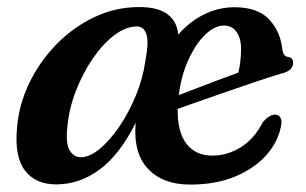

<svg xmlns="http://www.w3.org/2000/svg" viewBox="-20 -498 844 530"><path d="M757 -158Q751 -112.5 718.8 -74Q686.5 -35.5 632.2 -12Q578 11.5 505 11.5Q429.5 11.5 388.5 -32Q347.5 -75.5 354.5 -159Q310.5 -71 255 -30Q199.5 11 135 11Q78 11 48.8 -27.5Q19.5 -66 27 -145Q32 -208.5 60.5 -268Q89 -327.5 135.2 -375Q181.5 -422.5 240 -450.5Q298.5 -478.5 364 -478.5Q417 -478.5 443 -458.2Q469 -438 472 -402.5Q503.5 -438.5 543.2 -458.2Q583 -478 627.5 -478Q691.5 -478 723 -444.2Q754.5 -410.5 759.5 -360.5Q762 -343.5 774 -341Q789 -339.5 789 -325Q789.5 -315.5 782.2 -307.5Q775 -299.5 757 -295Q732.5 -288 693.8 -275Q655 -262 612.5 -247.2Q570 -232.5 532 -219.2Q494 -206 470.5 -197.5Q469.5 -133.5 494.8 -101Q520 -68.5 565.5 -68.5Q608.5 -68.5 645.5 -92Q682.5 -115.5 706 -161.5Q723.5 -181.5 739 -181.5Q749 -181.5 753.2 -174.5Q757.5 -167.5 757 -158ZM598.5 -427.5Q573 -427.5 547 -402.8Q521 -378 500.8 -334.5Q480.5 -291 473.5 -235.5Q494.5 -243.5 523.2 -254.5Q552 -265.5 582.2 -277Q612.5 -288.5 638 -297.5Q645 -326.5 645.5 -362Q645.5 -392 633 -409.8Q620.5 -427.5 598.5 -427.5ZM166 -148.5Q161 -102 172.2 -83Q183.5 -64 203.5 -64Q227.5 -64 255.5 -87.2Q283.5 -110.5 309.8 -149.2Q336 -188 355.2 -234.8Q374.5 -281.5 381 -328.5Q391.5 -383 384 -404Q376.5 -425 358 -425Q327.5 -425 295.5 -400.8Q263.5 -376.5 236 -336.2Q208.5 -296 189.5 -247Q170.5 -198 166 -148.5Z"/></svg>

Font: Fraunces 9pt S000 SemiBold
Style: Italic
Weight: 600
Italic angle: -16°
Version: Version 1.000; ttfautohint (v1.8.3)